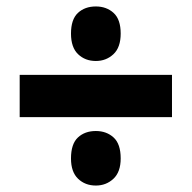

<svg xmlns="http://www.w3.org/2000/svg" viewBox="-20 -650 594 595"><path d="M277 -461Q244 -461 222 -482Q200 -503 200 -546Q200 -590 221.5 -610Q243 -630 277 -630Q310 -630 332 -610Q354 -590 354 -546Q354 -503 331.5 -482Q309 -461 277 -461ZM41 -287V-418H513V-287ZM277 -75Q244 -75 222 -96Q200 -117 200 -159Q200 -204 221.5 -224Q243 -244 277 -244Q310 -244 332 -224Q354 -204 354 -159Q354 -117 331.5 -96Q309 -75 277 -75Z"/></svg>

Font: Noto Sans Lao Looped SemiCondensed Black
Style: Regular
Weight: 900
Width: 4
Designer: Mark Frömberg, Ben Mitchell
Foundry: The Fontpad Ltd
Version: Version 1.002; ttfautohint (v1.8.4.7-5d5b)